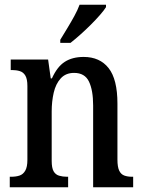

<svg xmlns="http://www.w3.org/2000/svg" viewBox="-20 -786 602 806"><path d="M21 0V-44H27Q47 -44 62 -49Q77 -54 86 -69.5Q95 -85 95 -115V-425Q95 -454 86.5 -468.5Q78 -483 63 -487.5Q48 -492 30 -492H25V-536H182L193 -457H198Q220 -506 252 -526.5Q284 -547 331 -547Q399 -547 436 -500Q473 -453 473 -351V-116Q473 -85 480.5 -69.5Q488 -54 502 -49Q516 -44 534 -44H539V0H371V-343Q371 -407 353.5 -443.5Q336 -480 291 -480Q256 -480 235 -457Q214 -434 205.5 -397Q197 -360 197 -318V-111Q197 -81 205 -67Q213 -53 228 -48.5Q243 -44 261 -44H266V0ZM233 -619Q247 -642 262.5 -667.5Q278 -693 292 -718.5Q306 -744 314 -766H425V-756Q417 -743 400 -723.5Q383 -704 361.5 -682.5Q340 -661 317.5 -641Q295 -621 276 -606H233Z"/></svg>

Font: Noto Serif Khmer Condensed Medium
Style: Regular
Weight: 500
Width: 3
Designer: Danh Hong and the Monotype Design Team
Foundry: Monotype Imaging Inc.
Version: Version 2.004